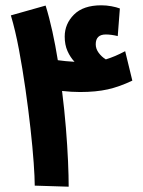

<svg xmlns="http://www.w3.org/2000/svg" viewBox="-20 -704 540 724"><path d="M239 0 111 -4Q111 -34 107 -90.5Q103 -147 95 -219Q87 -291 76 -368Q65 -445 51.5 -517Q38 -589 21 -646L152 -683Q166 -638 177.5 -585.5Q189 -533 198 -477Q212 -475 227.5 -473.5Q243 -472 261 -471Q245 -488 234.5 -511.5Q224 -535 224 -566Q224 -614 259 -649Q294 -684 362 -684Q381 -684 400 -680.5Q419 -677 432 -672L424 -568Q399 -574 379 -574Q341 -574 341 -537Q341 -520 352 -505Q363 -490 379 -480Q398 -486 414.5 -493Q431 -500 452 -511L479 -400Q431 -377 386.5 -367Q342 -357 282 -357Q265 -357 249 -358Q233 -359 214 -361Q223 -289 228.5 -221.5Q234 -154 236.5 -96.5Q239 -39 239 0Z"/></svg>

Font: Noto Sans Arabic Cond
Style: Bold
Weight: 700
Width: 3
Designer: Monotype Design Team, Nadine Chahine, Nizar Qandah and Khaled Hosny
Foundry: Monotype Imaging Inc.
Version: Version 2.012; ttfautohint (v1.8.4.7-5d5b)